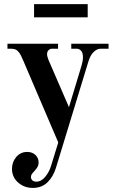

<svg xmlns="http://www.w3.org/2000/svg" viewBox="-20 -668 564 930"><path d="M16.1 -432.1V-456.1H261.2V-432.1H231.9Q222.7 -432.1 215.3 -425Q208 -418 208 -405.8Q208 -395 214.8 -377.9L314 -148.9L375 -350.1Q381.8 -372.6 381.8 -391.1Q381.8 -411.1 373.3 -421.6Q364.7 -432.1 351.1 -432.1H325.2V-456.1H505.9V-432.1H467.8Q450.2 -432.1 433.8 -416.5Q417.5 -400.9 408.2 -370.1L251 145Q237.8 188 210 215.1Q182.1 242.2 139.2 242.2Q96.7 242.2 67.4 215.8Q38.1 189.5 38.1 149.9Q38.1 116.7 58.8 92.3Q79.6 67.9 111.8 67.9Q136.2 67.9 151.6 82.5Q167 97.2 167 119.1Q167 134.8 157.7 147Q148.4 159.2 139.2 168.9Q129.9 178.7 129.9 189Q129.9 199.2 136.7 205.6Q143.6 211.9 155.8 211.9Q179.7 211.9 199 188.5Q218.3 165 227.1 136.2L262.2 22L92.8 -374Q85.4 -391.1 81.1 -399.7Q76.7 -408.2 69.6 -417Q62.5 -425.8 53.2 -429Q43.9 -432.1 30.8 -432.1ZM145 -584V-647.9H404.8V-584Z"/></svg>

Font: Flanker Steampunk
Style: Bold
Weight: 700
Designer: Alexey Kryukov, Leonardo Di Lena
Foundry: Alexey Kryukov, Leonardo Di Lena
Version: 1.210